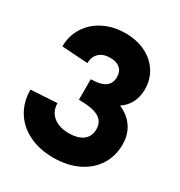

<svg xmlns="http://www.w3.org/2000/svg" viewBox="-169 -826 898 956"><g transform="rotate(30 280.0 -348.5)"><path d="M7 -227 157 -236Q157 -205.5 172 -182.2Q187 -159 214.8 -146.5Q242.5 -134 279 -134Q332 -134 361 -156.2Q390 -178.5 390 -220Q390 -264 354.5 -284Q319 -304 241 -304V-422Q295 -422 322 -440.2Q349 -458.5 349 -496Q349 -528 329 -545.5Q309 -563 273 -563Q232.5 -563 209.8 -541.8Q187 -520.5 186 -483L37 -493Q37 -554 68 -603Q99 -652 154 -679.5Q209 -707 278 -707Q342.5 -707 393 -682.2Q443.5 -657.5 471.8 -613.2Q500 -569 500 -512Q500 -470 482.5 -436Q465 -402 433 -381Q485.5 -358.5 513.2 -317Q541 -275.5 541 -219Q541 -151.5 507.5 -99.5Q474 -47.5 413.2 -18.8Q352.5 10 274 10Q195 10 134.2 -19.5Q73.5 -49 40.2 -102.8Q7 -156.5 7 -227Z"/></g></svg>

Font: HK Grotesk Black
Style: Regular
Weight: 900
Designer: Alfredo Marco Pradil
Foundry: Hanken Design Co.
Version: Version 3.001